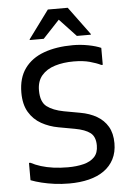

<svg xmlns="http://www.w3.org/2000/svg" viewBox="-62 -981 708 1039"><g transform="rotate(-5 292.0 -462.0)"><path d="M64 -118H72Q96 -105 126.5 -95.5Q157 -86 193.5 -81Q230 -76 272 -76Q320 -76 357.5 -85.5Q395 -95 416.5 -117.5Q438 -140 438 -180Q438 -228 410.5 -249Q383 -270 328 -280L240 -296Q190 -305 148 -328.5Q106 -352 81 -394Q56 -436 56 -500Q56 -580 93.5 -631.5Q131 -683 198.5 -707.5Q266 -732 356 -732Q398 -732 439.5 -724Q481 -716 508 -704V-612H500Q476 -624 439.5 -634Q403 -644 352 -644Q296 -644 250.5 -630Q205 -616 178.5 -585Q152 -554 152 -504Q152 -441 185 -416Q218 -391 276 -380L364 -364Q415 -355 453 -333Q491 -311 512.5 -274.5Q534 -238 534 -184Q534 -135 515 -98Q496 -61 461.5 -36.5Q427 -12 379 0Q331 12 272 12Q230 12 192.5 7Q155 2 122.5 -6Q90 -14 64 -24ZM126 -780V-784L238 -936H346L458 -784V-780H382L292 -876L202 -780Z"/></g></svg>

Font: Kufam
Style: Regular
Weight: 400
Designer: Wael Morcos, Artur Schmal
Foundry: Original Type
Version: Version 1.301; ttfautohint (v1.8.3)